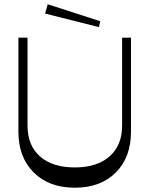

<svg xmlns="http://www.w3.org/2000/svg" viewBox="-20 -878 706 906"><path d="M66.9 -256.8V-700.2H109.9V-285.2Q109.9 -191.9 168.7 -139.9Q227.5 -87.9 333 -87.9Q438 -87.9 497.1 -140.1Q556.2 -192.4 556.2 -285.2V-700.2H598.1V-256.8Q598.1 -135.7 526.4 -64Q454.6 7.8 333 7.8Q211.4 7.8 139.2 -64Q66.9 -135.7 66.9 -256.8ZM446.8 -750 192.9 -814 205.1 -857.9 453.1 -777.8Z"/></svg>

Font: Ribes
Style: Regular
Weight: 400
Designer: Luigi Gorlero
Foundry: Collletttivo
Version: Version 2.100;Glyphs 3.2 (3217)